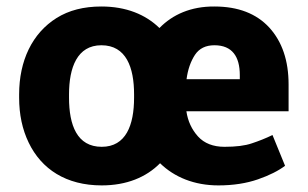

<svg xmlns="http://www.w3.org/2000/svg" viewBox="-20 -558 942 588"><path d="M38.6 -258.8C38.6 -207.5 48.3 -161.6 67.9 -121.1C106.9 -40 182.6 9.8 291.5 9.8C367.7 9.8 427.7 -15.1 470.2 -58.1C513.7 -15.6 574.7 9.8 648.9 9.8C694.3 9.8 734.9 3.4 770 -8.8C805.2 -21 833 -35.2 853 -50.3L814.5 -144.5C793.5 -134.3 772.5 -126 751.5 -119.1C730.5 -111.8 702.6 -108.4 667.5 -108.4C632.8 -108.4 605.5 -119.1 586.4 -140.1C567.4 -161.1 555.2 -187 550.8 -217.3H863.8V-299.3C863.8 -372.1 844.2 -430.2 804.7 -473.6C765.1 -516.6 709 -538.1 636.7 -538.1C564.9 -538.6 508.8 -513.7 468.3 -472.2C425.8 -513.7 366.2 -538.1 290.5 -538.1C236.3 -538.1 190.9 -526.4 153.3 -502.9C78.6 -456.1 38.6 -372.1 38.6 -269ZM636.7 -419.4C691.4 -419.4 714.4 -384.3 714.4 -328.1V-315.4H551.3C555.2 -345.2 564 -370.1 577.1 -390.1C590.3 -409.7 609.9 -419.4 636.7 -419.4ZM191.4 -269C191.4 -351.1 216.3 -419.4 290.5 -419.4C366.7 -419.4 390.6 -351.1 390.6 -269V-258.8C390.6 -174.8 365.7 -108.4 291.5 -108.4C215.8 -108.4 191.4 -174.8 191.4 -258.8Z"/></svg>

Font: Vazirmatn ExtraBold
Style: Regular
Weight: 800
Designer: Saber Rastikerdar
Foundry: Saber Rastikerdar
Version: Version 33.003